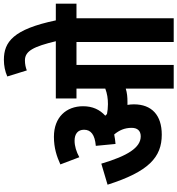

<svg xmlns="http://www.w3.org/2000/svg" viewBox="18 -954 936 1013"><g transform="rotate(-90 486.5 -448.0)"><path d="M442 -210C442 -222 441 -233 439 -244C445 -244 450 -244 456 -244C480 -244 503 -246 525 -253V0H650V-513H771V0H896V-513H973V-622H885C838 -847 771 -896 677 -896C646 -896 616 -890 589 -878L621 -775C636 -781 654 -785 674 -785C724 -785 747 -738 775 -622H473V-513H525V-361C498 -351 473 -347 443 -347C423 -347 407 -349 391 -352C388 -355 385 -358 382 -361C414 -390 432 -428 432 -478C432 -567 374 -632 271 -632C211 -632 167 -617 125 -598L163 -498C192 -514 222 -523 250 -523C286 -523 308 -506 308 -473C308 -437 282 -416 223 -411L233 -307C250 -308 267 -311 283 -314C305 -288 318 -259 318 -222C318 -192 303 -174 273 -174C214 -174 170 -243 129 -382L18 -349C87 -132 163 -63 282 -63C385 -63 442 -116 442 -210Z"/></g></svg>

Font: Noto Sans Devanagari UI Condensed
Style: Bold
Weight: 700
Width: 3
Designer: Jelle Bosma - Monotype Design Team
Foundry: Monotype Imaging Inc.
Version: Version 2.004